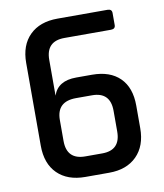

<svg xmlns="http://www.w3.org/2000/svg" viewBox="-75 -705 658 768"><g transform="rotate(-10 254.0 -321.5)"><path d="M149 -157Q149 -81 224 -81H293Q367 -81 367 -157V-241Q367 -317 293 -317H228Q149 -317 149 -242ZM460 -154Q460 -82 419 -41Q378 0 307 0H210Q138 0 97 -40.5Q56 -81 56 -154V-490Q56 -562 97 -602.5Q138 -643 210 -643H413Q431 -643 431 -627V-578Q431 -562 413 -562H224Q149 -562 149 -486V-341Q168 -398 243 -398H307Q380 -398 420 -358.5Q460 -319 460 -246Z"/></g></svg>

Font: Rajdhani Semibold
Style: Regular
Weight: 600
Designer: Satya Rajpurohit, Jyotish Sonowal
Foundry: Indian Type Foundry
Version: Version 1.200;PS 1.0;hotconv 1.0.78;makeotf.lib2.5.61930; tt